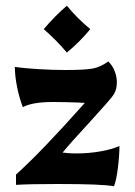

<svg xmlns="http://www.w3.org/2000/svg" viewBox="-20 -644 471 672"><path d="M182 0Q84 0 36 3V-33Q127 -115 277 -284Q264 -284 257 -285Q205 -287 165 -287Q93 -287 60 -269Q48 -299 40 -338.5Q32 -378 32 -410Q64 -405 114.5 -402Q165 -399 209 -399Q280 -399 306.5 -404.5Q333 -410 359 -429Q375 -413 382 -393.5Q389 -374 389 -357Q389 -332 380 -317Q375 -307 350.5 -279.5Q326 -252 297 -220Q225 -142 199 -110Q207 -109 219.5 -108Q232 -107 249 -107Q290 -107 330.5 -114Q371 -121 398 -133Q398 -99 392.5 -55.5Q387 -12 379 8Q340 0 182 0ZM133 -542Q173 -589 214 -624Q251 -579 296 -542Q259 -497 214 -460Q178 -503 133 -542Z"/></svg>

Font: Mirza
Style: Bold
Weight: 700
Designer: Arabic design by Kourosh Beigpour, Latin design by Eduardo Tunni, engineering by Lasse Fister
Version: Version 1.0010g